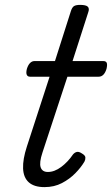

<svg xmlns="http://www.w3.org/2000/svg" viewBox="-20 -750 458 786"><path d="M162 16Q120 16 98 -3.5Q76 -23 74.5 -60.5Q73 -98 90 -150L183 -436H103Q93 -436 89.5 -444Q86 -452 90 -468Q95 -484 103 -492Q111 -500 121 -500H205L270 -704Q275 -720 283 -725Q291 -730 308 -730Q332 -730 339.5 -722.5Q347 -715 341 -699L277 -500H403Q414 -500 417 -492.5Q420 -485 416 -468Q411 -452 403 -444Q395 -436 384 -436H256L154 -126Q140 -84 146.5 -65Q153 -46 176 -46Q203 -46 230.5 -66.5Q258 -87 279 -118Q286 -126 294.5 -128Q303 -130 315 -122Q329 -114 329.5 -105.5Q330 -97 326 -89Q312 -65 288.5 -41Q265 -17 233.5 -0.5Q202 16 162 16Z"/></svg>

Font: Playwrite CU Light
Style: Regular
Weight: 300
Designer: Veronika Burian, José Scaglione
Foundry: TypeTogether
Version: Version 1.002